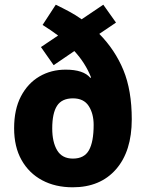

<svg xmlns="http://www.w3.org/2000/svg" viewBox="-20 -786 621 816"><path d="M217 -766Q246 -752 274 -737Q302 -722 327 -704L419 -766L473 -690L402 -642Q469 -574 504.5 -488Q540 -402 540 -279Q540 -143 473 -66.5Q406 10 289 10Q215 10 159 -20Q103 -50 71.5 -106Q40 -162 40 -241Q40 -321 69 -376.5Q98 -432 147.5 -461Q197 -490 259 -490Q335 -490 364 -455L367 -457Q343 -518 296 -569L208 -509L154 -586L227 -635Q212 -646 195.5 -657.5Q179 -669 161 -680ZM290 -368Q243 -368 222.5 -336.5Q202 -305 202 -240Q202 -182 223 -147Q244 -112 290 -112Q338 -112 358 -147.5Q378 -183 378 -255Q378 -303 357 -335.5Q336 -368 290 -368Z"/></svg>

Font: Noto Sans Malayalam SemiCondensed ExtraBold
Style: Regular
Weight: 800
Width: 4
Designer: Jelle Bosma - Monotype Design Team
Foundry: Monotype Imaging Inc.
Version: Version 2.104; ttfautohint (v1.8.4.7-5d5b)